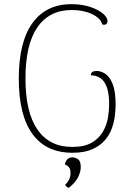

<svg xmlns="http://www.w3.org/2000/svg" viewBox="-20 -720 639 920"><path d="M327 12Q201 12 135.5 -78Q70 -168 70 -343Q70 -519 135.5 -609.5Q201 -700 322 -700Q360 -700 391.5 -692.5Q423 -685 446.5 -672.5Q470 -660 482.5 -646Q495 -632 495 -619Q495 -609 488 -604Q481 -599 470 -603Q462 -633 421 -652.5Q380 -672 324 -672Q216 -672 159 -589Q102 -506 102 -344Q102 -182 159.5 -99Q217 -16 326 -16Q385 -16 420.5 -37Q456 -58 474 -90.5Q492 -123 497.5 -157.5Q503 -192 503 -220Q503 -271 492 -301.5Q481 -332 461.5 -345.5Q442 -359 416 -359Q415 -370 422.5 -375Q430 -380 443 -380Q464 -380 485 -366Q506 -352 520 -317Q534 -282 534 -218Q534 -196 530.5 -166Q527 -136 516 -105Q505 -74 482 -47.5Q459 -21 421.5 -4.5Q384 12 327 12ZM310 180Q303 178 298.5 174Q294 170 292 166Q306 152 312 138.5Q318 125 318 109Q318 96 314.5 88.5Q311 81 305 76Q299 71 291 68Q291 60 299.5 47Q308 34 328 34Q339 34 353 42.5Q367 51 367 81Q367 100 356 125.5Q345 151 310 180Z"/></svg>

Font: Arima Thin
Style: Regular
Weight: 100
Designer: Joana Correia and Natanael Gama
Foundry: NDISCOVER
Version: Version 1.101;gftools[0.9.23]